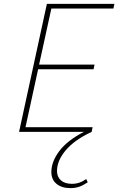

<svg xmlns="http://www.w3.org/2000/svg" viewBox="-20 -678 608 987"><path d="M244 -634 181 -346H466L461 -322H176L111 -24H456L451 0Q363 41 318 94.5Q273 148 273 201Q273 231 293 249Q313 267 350 267Q390 267 423 242L431 259Q409 274 388.5 281.5Q368 289 342 289Q297 289 270.5 267Q244 245 244 206Q244 153 285 98.5Q326 44 411 0H78L221 -658H568L563 -634Z"/></svg>

Font: Ysabeau Extralight
Style: Italic
Weight: 200
Italic angle: -12°
Designer: Christian Thalmann (Catharsis Fonts)
Version: Version 0.003